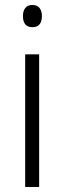

<svg xmlns="http://www.w3.org/2000/svg" viewBox="-20 -816 258 770"><path d="M110 -796Q129 -796 138.5 -784Q148 -772 148 -752Q148 -707 110 -707Q72 -707 72 -752Q72 -772 81.5 -784Q91 -796 110 -796ZM137 -598V-66H81V-598Z"/></svg>

Font: Noto Sans Malayalam UI SemiCondensed Light
Style: Regular
Weight: 300
Width: 4
Designer: Jelle Bosma - Monotype Design Team
Foundry: Monotype Imaging Inc.
Version: Version 2.104; ttfautohint (v1.8.4.7-5d5b)